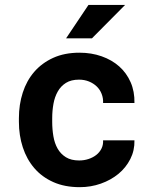

<svg xmlns="http://www.w3.org/2000/svg" viewBox="-20 -753 640 783"><path d="M302.7 -98.6Q322.8 -98.6 340.8 -104.5Q358.9 -110.4 372.6 -121.1Q386.2 -131.8 393.8 -147Q401.4 -162.1 400.4 -180.7H528.3Q529.3 -139.6 511.5 -104.5Q493.7 -69.3 462.9 -43.9Q432.1 -18.6 391.4 -4.2Q350.6 10.3 305.2 10.3Q243.7 10.3 197.3 -10.5Q150.9 -31.2 119.9 -67.4Q88.9 -103.5 73 -152.1Q57.1 -200.7 57.1 -256.3V-271Q57.1 -326.7 72.8 -375.2Q88.4 -423.8 119.6 -460Q150.9 -496.1 197 -517.1Q243.2 -538.1 304.2 -538.1Q353 -538.1 394.5 -523.4Q436 -508.8 466.1 -482.2Q496.1 -455.6 512.7 -417.7Q529.3 -379.9 528.3 -333H400.4Q401.4 -352.5 394.5 -370.1Q387.7 -387.7 374.5 -400.4Q361.3 -413.1 342.8 -420.7Q324.2 -428.2 302.2 -428.2Q270 -428.2 249 -415Q228 -401.9 215.6 -379.9Q203.1 -357.9 198 -329.6Q192.9 -301.3 192.9 -271V-256.3Q192.9 -225.6 197.8 -197Q202.6 -168.5 215.1 -146.7Q227.5 -125 248.8 -111.8Q270 -98.6 302.7 -98.6ZM340.8 -732.9H490.2L355 -596.7H249.5Z"/></svg>

Font: Roboto Mono
Style: Bold
Weight: 700
Designer: Google
Version: Version 2.000985; 2015; ttfautohint (v1.3)